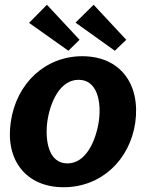

<svg xmlns="http://www.w3.org/2000/svg" viewBox="-20 -776 615 806"><path d="M247 10C405 10 525 -104 548 -262C570 -424 484 -540 325 -540C172 -540 48 -428 25 -262C2 -103 90 10 247 10ZM102 -680 267 -563 314 -609 177 -756ZM297 -681 462 -563 510 -609 373 -756ZM263 -90C183 -90 168 -188 179 -268C191 -348 232 -441 310 -441C389 -441 406 -348 395 -268C383 -187 342 -90 263 -90Z"/></svg>

Font: Cheyenne Sans
Style: Bold Italic
Weight: 700
Italic angle: -8.13011°
Designer: The Public Sans project authors (U.S. Web Design System), Libre Franklin designed by Pablo Impallari and Rodrigo Fuenzal
Foundry: The Cheyenne Sans Project Authors
Version: Version 2.007